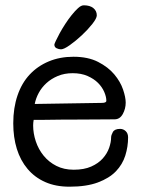

<svg xmlns="http://www.w3.org/2000/svg" viewBox="-20 -691 531 724"><path d="M345 -633Q345 -622 328 -600.5Q311 -579 288.5 -558Q266 -537 243.5 -521Q221 -505 210 -505Q202 -505 193.5 -509Q185 -513 185 -523Q185 -525 190.5 -537Q196 -549 205 -565.5Q214 -582 226 -600.5Q238 -619 250.5 -634.5Q263 -650 274.5 -660.5Q286 -671 296 -671Q319 -671 332 -660.5Q345 -650 345 -633ZM364 -303Q381 -303 381 -311Q381 -326 373 -344.5Q365 -363 349.5 -378.5Q334 -394 310 -404.5Q286 -415 254 -415Q223 -415 198 -404.5Q173 -394 155 -377.5Q137 -361 126 -340.5Q115 -320 111 -299ZM107 -239Q106 -234 105.5 -228.5Q105 -223 105 -218Q105 -188 115 -158Q125 -128 144.5 -104Q164 -80 192.5 -65.5Q221 -51 258 -51Q297 -51 324 -63Q351 -75 367.5 -93.5Q384 -112 391.5 -133.5Q399 -155 399 -173Q399 -181 405.5 -193Q412 -205 433 -205Q445 -205 454 -196.5Q463 -188 463 -173Q463 -138 452.5 -104.5Q442 -71 417 -45Q392 -19 349 -3Q306 13 242 13Q190 13 150.5 -4.5Q111 -22 84 -54Q57 -86 43.5 -129.5Q30 -173 30 -226Q30 -284 46 -331Q62 -378 92 -410Q122 -442 164 -459.5Q206 -477 257 -477Q312 -477 350 -457.5Q388 -438 411 -410.5Q434 -383 444 -353.5Q454 -324 454 -304Q454 -281 443 -261Q432 -241 412 -241Q381 -241 338.5 -240.5Q296 -240 248 -240Q238 -240 219 -240Q200 -240 179 -239.5Q158 -239 138.5 -239Q119 -239 107 -239Z"/></svg>

Font: Life Savers
Style: Bold
Weight: 700
Designer: Pablo Impallari, Rodrigo Fuenzalida, Brenda Gallo
Foundry: Pablo Impallari, Rodrigo Fuenzalida, Brenda Gallo
Version: Version 3.001; ttfautohint (v0.95) -l 8 -r 50 -G 200 -x 14 -